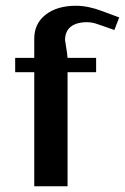

<svg xmlns="http://www.w3.org/2000/svg" viewBox="-20 -653 438 673"><path d="M100.1 0V-399.9H33.2V-450.2H100.1V-518.1Q100.1 -570.3 140.1 -601.6Q180.2 -632.8 246.1 -632.8Q289.1 -632.8 338.9 -613.8L397.9 -591.8L380.9 -547.9L323.2 -567.9Q303.7 -575.2 285.2 -575.2Q247.6 -575.2 227.8 -559.1Q208 -543 208 -512.2Q208 -508.8 211.7 -488.5Q215.3 -468.3 216.8 -450.2H316.9V-399.9H216.8V0Z"/></svg>

Font: Resagokr
Style: Bold
Weight: 600
Designer: gluk
Foundry: gluk
Version: Version 0.95